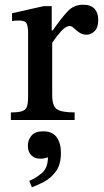

<svg xmlns="http://www.w3.org/2000/svg" viewBox="-20 -508 442 813"><path d="M296 0H26V-32Q59 -32 74.5 -37.5Q90 -43 94.5 -58Q99 -73 99 -101V-366Q99 -393 93.5 -407Q88 -421 62 -421Q47 -421 39 -420Q31 -419 31 -419V-452L165 -482H199V-379H203Q241 -433 267 -460.5Q293 -488 332 -488Q365 -488 380.5 -470.5Q396 -453 396 -424Q396 -391 380.5 -376Q365 -361 347 -361Q329 -361 315.5 -370.5Q302 -380 292.5 -389Q283 -398 276 -398Q259 -398 239 -376Q219 -354 201 -327V-106Q201 -59 221 -45.5Q241 -32 296 -32ZM115 285 104 258Q131 247 157 225Q183 203 183 158Q166 164 151 164Q127 164 112.5 149.5Q98 135 98 109Q98 84 113.5 66Q129 48 163 48Q201 48 219.5 72.5Q238 97 238 139Q238 189 216.5 218Q195 247 166 262Q137 277 115 285Z"/></svg>

Font: STIX Two Text Medium
Style: Regular
Weight: 500
Designer: Ross Mills, John Hudson & Paul Hanslow, Tiro Typeworks Ltd; with prior portions MicroPress Inc., and Coen Hoffman.
Foundry: Tiro Typeworks Ltd
Version: Version 2.13 b171